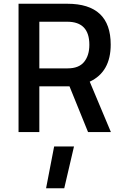

<svg xmlns="http://www.w3.org/2000/svg" viewBox="-20 -705 658 1025"><path d="M226 300 269 77H375L323 300ZM190 -244V0H79V-685H339Q571 -685 571 -467Q571 -321 459 -269L572 0H450L351 -244ZM457 -466Q457 -589 339 -589H190V-340H341Q401 -340 429 -374.5Q457 -409 457 -466Z"/></svg>

Font: Titillium Web[RUS by Daymarius]
Style: Regular
Weight: 600
Designer: Cyrillization by Daymarius
Foundry: Cyrillization by Daymarius
Version: Version 1.002 September 11, 2018